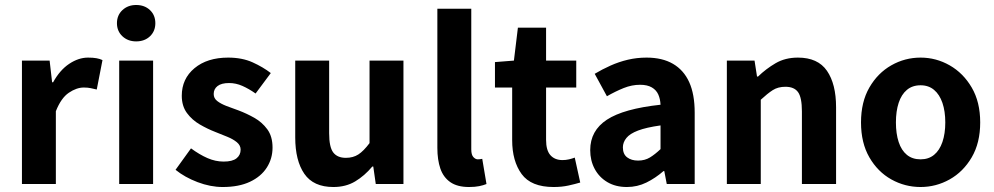

<svg xmlns="http://www.w3.org/2000/svg" viewBox="-20 -738 3988 770"><path d="M68 0V-495H179L189 -408H193Q220 -457 257.5 -482Q295 -507 333 -507Q353 -507 367 -504.5Q381 -502 391 -497L368 -379Q355 -382 343.5 -384.5Q332 -387 316 -387Q287 -387 256 -366Q225 -345 204 -292V0Z M458 0V-495H594V0ZM526 -572Q493 -572 471 -592.5Q449 -613 449 -645Q449 -677 471 -697.5Q493 -718 526 -718Q560 -718 581.5 -697.5Q603 -677 603 -645Q603 -613 581.5 -592.5Q560 -572 526 -572Z M873 12Q824 12 772.5 -7.5Q721 -27 684 -57L746 -143Q780 -118 812 -104Q844 -90 877 -90Q912 -90 928.5 -103Q945 -116 945 -138Q945 -155 930 -167.5Q915 -180 891.5 -189.5Q868 -199 843 -209Q812 -221 781 -239Q750 -257 729.5 -285Q709 -313 709 -354Q709 -422 760 -464.5Q811 -507 895 -507Q951 -507 993 -488Q1035 -469 1066 -445L1005 -363Q978 -382 952 -393.5Q926 -405 899 -405Q868 -405 852.5 -393Q837 -381 837 -361Q837 -344 851 -333Q865 -322 888 -313Q911 -304 937 -295Q969 -283 1000 -265.5Q1031 -248 1052 -219.5Q1073 -191 1073 -146Q1073 -102 1050 -66Q1027 -30 982.5 -9Q938 12 873 12Z M1317 12Q1237 12 1200.5 -41Q1164 -94 1164 -187V-495H1300V-204Q1300 -148 1316.5 -126.5Q1333 -105 1367 -105Q1396 -105 1417 -118.5Q1438 -132 1462 -164V-495H1598V0H1487L1477 -70H1473Q1442 -33 1404.5 -10.5Q1367 12 1317 12Z M1861 12Q1814 12 1786 -7.5Q1758 -27 1746 -62Q1734 -97 1734 -145V-703H1870V-139Q1870 -117 1878.5 -108Q1887 -99 1896 -99Q1901 -99 1904.5 -99.5Q1908 -100 1914 -101L1931 0Q1919 5 1902 8.5Q1885 12 1861 12Z M2200 12Q2110 12 2072 -40Q2034 -92 2034 -176V-387H1965V-489L2041 -495L2057 -627H2170V-495H2291V-387H2170V-177Q2170 -135 2187.5 -115.5Q2205 -96 2236 -96Q2249 -96 2262 -99Q2275 -102 2285 -106L2307 -6Q2287 0 2260 6Q2233 12 2200 12Z M2494 12Q2449 12 2416 -7.5Q2383 -27 2365 -60.5Q2347 -94 2347 -136Q2347 -214 2414 -258Q2481 -302 2629 -318Q2628 -341 2620 -359Q2612 -377 2594 -387.5Q2576 -398 2547 -398Q2514 -398 2481.5 -385Q2449 -372 2414 -352L2365 -442Q2395 -460 2428.5 -475Q2462 -490 2498 -498.5Q2534 -507 2573 -507Q2636 -507 2679 -482Q2722 -457 2744 -408.5Q2766 -360 2766 -286V0H2654L2644 -52H2641Q2609 -24 2572.5 -6Q2536 12 2494 12ZM2539 -94Q2566 -94 2586.5 -106.5Q2607 -119 2629 -140V-235Q2572 -227 2539 -214.5Q2506 -202 2492 -184.5Q2478 -167 2478 -147Q2478 -120 2495 -107Q2512 -94 2539 -94Z M2895 0V-495H3006L3016 -431H3020Q3052 -462 3090.5 -484.5Q3129 -507 3180 -507Q3260 -507 3296.5 -454Q3333 -401 3333 -308V0H3196V-291Q3196 -347 3180.5 -368.5Q3165 -390 3130 -390Q3100 -390 3079 -376.5Q3058 -363 3031 -338V0Z M3672 12Q3609 12 3554.5 -18.5Q3500 -49 3466.5 -107Q3433 -165 3433 -247Q3433 -329 3466.5 -387Q3500 -445 3554.5 -476Q3609 -507 3672 -507Q3734 -507 3788.5 -476Q3843 -445 3877 -387Q3911 -329 3911 -247Q3911 -165 3877 -107Q3843 -49 3788.5 -18.5Q3734 12 3672 12ZM3672 -99Q3704 -99 3726 -117Q3748 -135 3759.5 -168.5Q3771 -202 3771 -247Q3771 -292 3759.5 -325.5Q3748 -359 3726 -377.5Q3704 -396 3672 -396Q3639 -396 3617 -377.5Q3595 -359 3584 -325.5Q3573 -292 3573 -247Q3573 -202 3584 -168.5Q3595 -135 3617 -117Q3639 -99 3672 -99Z"/></svg>

Font: Assistant ExtraLight
Style: Bold
Weight: 700
Version: Version 3.000